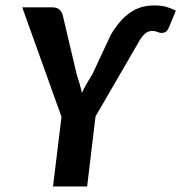

<svg xmlns="http://www.w3.org/2000/svg" viewBox="-20 -675 657 695"><path d="M325.7 -253.4 295.4 0H171.9L202.6 -252L60.5 -648.4H169.4Q185.5 -648.4 194.3 -640.9Q203.1 -633.3 207 -620.6L257.3 -407.2Q263.2 -388.7 268.1 -371.8Q272.9 -355 276.4 -338.9Q284.2 -355.5 293.7 -372.1Q303.2 -388.7 314.9 -407.2L380.9 -548.8Q398.4 -578.1 416.5 -598.4Q434.6 -618.7 453.9 -631.3Q473.1 -644 494.1 -649.7Q515.1 -655.3 539.1 -655.3Q564 -655.3 581.3 -650.4Q598.6 -645.5 616.7 -636.7L592.3 -577.6Q585.4 -560.5 575 -557.4Q564.5 -554.2 554.7 -557.6Q552.2 -558.6 545.7 -560.8Q539.1 -563 530.8 -563Q516.1 -563 504.2 -552.5Q492.2 -542 481 -521Z"/></svg>

Font: Carlito
Style: Bold Italic
Weight: 700
Italic angle: -7°
Designer: Lukasz Dziedzic
Foundry: tyPoland Lukasz Dziedzic
Version: Version 1.104